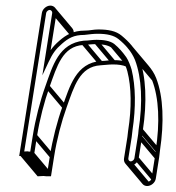

<svg xmlns="http://www.w3.org/2000/svg" viewBox="-20 -570 611 668"><path d="M161.7 -525 127.3 -307.8 149.3 -354.8C163.2 -384.2 173.9 -399.1 195.5 -417.7C217.6 -436.8 236.3 -448.5 273 -448.5H273.3C291.7 -450.6 304.4 -452.5 319.7 -452.5C352.1 -452.5 375.7 -447.3 392.5 -433.8C416.6 -414.3 437.4 -391.1 449.7 -361.4C473.1 -299.7 477.2 -213.1 462 -117L462 -116.7C461.6 -108.3 460.4 -100.1 459.2 -93L447.5 -19C446.7 -14 440.4 -8.5 434.8 -8.5C429.4 -8.5 425.7 -13.7 426.5 -19L438.2 -93C439.4 -100.4 439.8 -108.8 440.9 -116.3C453.2 -197.8 451.9 -269.7 437.9 -327.8C434.4 -339.8 426.9 -360.1 419.4 -370.9C406.9 -388.4 394.5 -403.1 377.4 -417.2C362.3 -428.4 339.7 -431.5 316.3 -431.5C299.3 -431.5 287.9 -428.5 271.9 -428.5H271.6C184.2 -419 163.6 -341.7 137.9 -270C119.5 -218.7 103.3 -156.4 93.9 -97L85.2 -42.5H83.2C80.3 -42.5 77.9 -43 75.6 -43.5L64.3 -42.9L140.7 -525C141.4 -529.9 147.9 -535.5 152.8 -535.5C157.7 -535.5 162.4 -529.9 161.7 -525ZM155.2 -550.5C141.6 -550.5 127.8 -538.6 125.7 -525L46.8 -27.1L71.9 -28.5C72.6 -28.3 77.9 -27.5 80.9 -27.5H97.9L108.9 -97C118.1 -155.3 134.2 -216.9 152.2 -267C178.4 -340.4 197.6 -409 269.7 -413.5C287.4 -414.6 299.2 -416.5 314 -416.5C336 -416.5 356.1 -412.8 366.8 -404.8C382.6 -391.9 394.8 -377.4 406.5 -361.1C412.1 -353.1 419.8 -334.9 423.1 -321.9C437.3 -267.1 438.3 -194.4 425.9 -116L425.8 -115.7L425.8 -115.4C425.2 -107.6 424.3 -100.1 423.2 -93L411.5 -19C409.3 -5.3 418.6 6.5 432.5 6.5C446.2 6.5 460.3 -5 462.5 -19L474.2 -93C475.5 -100.8 475.5 -107 477.1 -117.3C491.7 -214.7 488.7 -303.6 463.9 -368.6C450.3 -401.7 429 -424.5 403 -446.1C383.5 -462.4 356.7 -467.5 322 -467.5C304.8 -467.5 292.2 -463.5 275.1 -463.5C234.4 -463.5 210.3 -448.8 186.5 -428.3C174.1 -417.5 165.3 -408.3 156.1 -395.5L176.7 -525C178.8 -538.6 168.8 -550.5 155.2 -550.5ZM67.5 -30.7 127.1 40 139.3 29.4 79.8 -41.3ZM75.9 -29.7 135.4 41 147.7 30.4 88.2 -40.3ZM85.4 -29.7 144.9 41 157.2 30.4 97.7 -40.3ZM95.2 -91.7 154.7 -21 167 -31.6 107.5 -102.3ZM138.9 -263.2 198.4 -192.5 210.7 -203.1 151.2 -273.8ZM264.5 -415.7 324 -345 336.3 -355.6 276.8 -426.3ZM309 -418.7 368.5 -348 380.8 -358.6 321.3 -429.3ZM365.9 -405.7 412.5 -350.3 424.8 -361 378.2 -416.3ZM427.5 4.3 487 75 499.3 64.4 439.8 -6.3ZM448.9 -13.7 508.4 57 520.7 46.4 461.1 -24.3ZM460.6 -87.7 520.1 -17 532.4 -27.6 472.9 -98.3ZM463.4 -111.7 522.9 -41 535.2 -51.6 475.7 -122.3ZM450.7 -359.7 510.2 -289 522.5 -299.6 463 -370.3ZM163 -519.7 222.5 -449 234.8 -459.6 175.3 -530.3ZM159.4 -532.2 219 -461.4C220.8 -459.3 221.5 -456.5 221.2 -454.3L220.1 -447.3H235.1L236.2 -454.3C237.3 -461.3 235 -467.5 231.2 -472L171.7 -542.8ZM424.3 -402.5 483.8 -331.8C494.1 -319.6 503.2 -306.2 509.2 -290.7C533 -229.2 536.8 -142.4 521.6 -46.3L521.5 -46L521.5 -45.7C520.8 -37.2 519.9 -29.4 518.7 -22.3L507 51.7C506.2 56.7 499.9 62.2 494.4 62.2C491.8 62.2 489.6 61.2 488 59.3L428.5 -11.4L416.2 -0.8L475.8 69.9C479.5 74.3 485.1 77.2 492 77.2C505.7 77.2 519.8 65.7 522 51.7L533.7 -22.3C535 -30.1 535.1 -36.3 536.6 -46.6C551.2 -144 548.6 -233.1 523.5 -297.9C516.8 -315.2 507.1 -329.3 496.1 -342.4L436.6 -413.1ZM135.1 27.2 119.2 28 61.7 -40.3 49.4 -29.7 110.9 43.4 131.4 42.3C132.1 42.4 137.4 43.2 140.4 43.2H157.4L168.4 -26.3C177.6 -84.6 193.7 -146.1 211.7 -196.3C238 -269.7 257.1 -338.2 329.3 -342.8C346.9 -343.9 358.8 -345.8 373.5 -345.8C391.2 -345.8 407.7 -343.6 419.1 -338.3L427.2 -352.1C413 -358.6 394.7 -360.8 375.8 -360.8C358.8 -360.8 347.4 -357.8 331.4 -357.8H331.1L330.8 -357.8C244.3 -351.2 222.3 -268.6 197.4 -199.3C179 -148 162.8 -85.7 153.4 -26.3L144.8 28.2H142.8C139.8 28.2 137.4 27.8 135.1 27.2Z"/></svg>

Font: CiSf OpenHand
Style: GlsObl
Weight: 400
Foundry: Cannot Into Space Fonts
Version: Version 0.7892